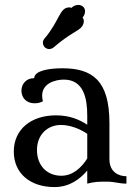

<svg xmlns="http://www.w3.org/2000/svg" viewBox="-20 -745 545 779"><path d="M424 -246C424 -419 354 -468 233 -468C178 -468 119 -458 119 -428C86 -428 67 -404 67 -377C67 -351 84 -326 121 -326C132 -326 143 -328 154 -334C152 -343 151 -350 151 -357C151 -407 204 -422 239 -422C320 -422 334 -345 334 -276V-239C303 -259 264 -277 207 -277C107 -277 36 -221 36 -130C36 -42 102 14 201 14C262 14 304 -18 334 -53V0C365 -8 383 -8 414 -8C445 -8 462 0 493 0V-30C461 -30 424 -47 424 -99ZM229 -32C169 -32 130 -75 130 -136C130 -200 174 -238 227 -238C264 -238 303 -223 334 -202V-102C310 -64 275 -32 229 -32ZM270 -713C267 -715 264 -715 261 -715C221 -715 222 -660 160 -588C156 -583 154 -577 154 -572C154 -564 158 -556 163 -552C167 -549 172 -546 179 -546C185 -546 192 -548 198 -553C265 -611 300 -619 313 -638C317 -644 320 -651 320 -659C320 -664 319 -669 315 -674C322 -681 325 -691 325 -700C325 -716 311 -725 298 -725C288 -725 277 -721 270 -713Z"/></svg>

Font: Milonga
Style: Regular
Weight: 400
Designer: Pablo Impallari, Brenda Gallo, Rodrigo Fuenzalida
Foundry: Pablo Impallari, Brenda Gallo, Rodrigo Fuenzalida
Version: Version 1.000